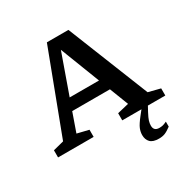

<svg xmlns="http://www.w3.org/2000/svg" viewBox="-207 -893 1270 1304"><g transform="rotate(-30 428.0 -241.0)"><path d="M694.5 38.5Q676 73.5 670.2 92.2Q664.5 111 664.5 128.5Q664.5 170.5 708 170.5Q722.5 170.5 734.5 167.8Q746.5 165 766.5 155.5V194.5Q737 216.5 716.8 224.5Q696.5 232.5 669.5 232.5Q622.5 232.5 602 211.2Q581.5 190 581.5 154.5Q581.5 130.5 591.5 105.2Q601.5 80 638 34L665 0H514.5V-56L604.5 -77.5L547.5 -224.5H251.5L200 -78L290 -56V0H11V-56L95 -77.5L336 -715H505L759 -79.5L852 -56V0H715.5ZM283 -313.5H513L393 -623.5Z"/></g></svg>

Font: Newsreader Caption Medium
Style: Regular
Weight: 500
Designer: Hugues Gentile
Foundry: Production Type
Version: Version 1.001